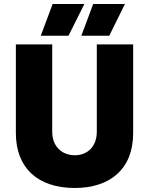

<svg xmlns="http://www.w3.org/2000/svg" viewBox="-20 -921 742 956"><path d="M321 -743 400 -901H242L183 -743ZM524 -743 602 -901H444L385 -743ZM352 15C528 15 643 -79 643 -258V-700H462V-265C462 -191 415 -148 353 -148C289 -148 240 -191 240 -265V-700H59V-258C59 -86 167 15 352 15Z"/></svg>

Font: Fixel Text ExtraBold
Style: Regular
Weight: 800
Width: 4
Designer: AlfaBravo + MacPaw
Foundry: Kyrylo Tkachov, Marchela Mozhyna, Serhii Makarenko, Maria Weinstein, Zakhar Kryvoshyya
Version: Version 1.211